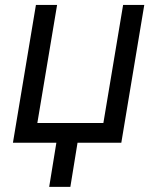

<svg xmlns="http://www.w3.org/2000/svg" viewBox="-20 -565 622 760"><path d="M551.1 -545.5H467.3L389.2 -78.1H127.8L206 -545.5H122.2L31.2 0H203.1L174.7 174.7H258.5L286.9 0H460.2Z"/></svg>

Font: Margiela Sans
Style: Italic
Weight: 400
Italic angle: -9.39999°
Designer: Stefan Endress, Andreas Faust
Version: Version 1.100;FEAKit 1.0